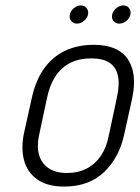

<svg xmlns="http://www.w3.org/2000/svg" viewBox="-20 -677 514 707"><path d="M277 -657Q264 -657 252 -647Q240 -637 237 -623Q234 -610 242 -600Q250 -590 263 -590Q277 -590 289 -600Q301 -610 304 -623Q307 -637 299 -647Q291 -657 277 -657ZM434 -657Q421 -657 408.5 -647Q396 -637 393 -623Q390 -609 398 -599.5Q406 -590 419 -590Q433 -590 445 -599.5Q457 -609 460 -623Q463 -637 455.5 -647Q448 -657 434 -657ZM438 -185 467 -316Q486 -408 450 -460Q414 -512 325 -512Q265 -512 218.5 -489.5Q172 -467 141.5 -423.5Q111 -380 97 -316L68 -185Q57 -131 68.5 -87Q80 -43 117 -16.5Q154 10 216 10Q308 10 364 -44Q420 -98 438 -185ZM410 -316 380 -175Q372 -134 351.5 -103.5Q331 -73 299.5 -56.5Q268 -40 226 -40Q186 -40 160 -57Q134 -74 124.5 -104.5Q115 -135 123 -175L153 -316Q163 -364 184.5 -396.5Q206 -429 239 -445.5Q272 -462 316 -462Q360 -462 384 -445.5Q408 -429 414.5 -396.5Q421 -364 410 -316Z"/></svg>

Font: Advent Pro
Style: Italic
Weight: 400
Italic angle: -12°
Designer: VivaRado, Andreas Kalpakidis
Foundry: VivaRado, Andreas Kalpakidis
Version: Version 3.000